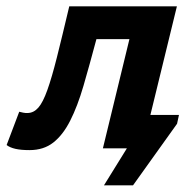

<svg xmlns="http://www.w3.org/2000/svg" viewBox="-61 -459 594 594"><path d="M404.3 -103.5H492.7L486.8 -76.2L350.6 114.3H260.7L331.5 0H257.3L339.4 -337.9H237.3Q215.8 -257.3 197.3 -193.6Q178.7 -129.9 156.2 -85.7Q133.8 -41.5 104 -18.1Q74.2 5.4 30.3 5.4Q3.9 5.4 -13.2 1.5Q-30.3 -2.4 -40.5 -10.3L-1.5 -113.3Q3.4 -111.8 11 -110.4Q18.6 -108.9 24.9 -109.4Q43.5 -109.9 57.6 -126Q71.8 -142.1 85.4 -180.2Q99.1 -218.3 115 -281.5Q130.9 -344.7 153.3 -439.5H486.3Z"/></svg>

Font: PT Astra Sans
Style: Bold Italic
Weight: 700
Italic angle: -16°
Designer: A.Korolkova, I. Chaeva
Foundry: ParaType Ltd
Version: Version 1.002W